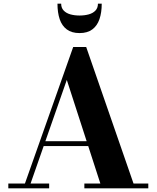

<svg xmlns="http://www.w3.org/2000/svg" viewBox="-20 -1019 847 1039"><path d="M205.5 -228.5V-255H522V-228.5ZM446.5 -764.5 702.5 -26H782.5V0H436.5V-26H523L341.5 -586.5L145.5 -26H246V0H25V-26H115L376 -764.5ZM410.5 -840Q368 -840 341.5 -859.8Q315 -879.5 303 -915.2Q291 -951 291 -999H311Q311 -976 324.8 -961.8Q338.5 -947.5 361 -941.2Q383.5 -935 410.5 -935Q437.5 -935 460.2 -941.2Q483 -947.5 496.5 -961.8Q510 -976 510 -999H530.5Q530.5 -951 518.2 -915.2Q506 -879.5 479.5 -859.8Q453 -840 410.5 -840Z"/></svg>

Font: Bodoni Moda SC 9pt
Style: Bold
Weight: 700
Designer: Owen Earl
Foundry: indestructible type
Version: Version 2.005